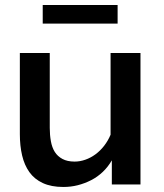

<svg xmlns="http://www.w3.org/2000/svg" viewBox="-20 -734 652 764"><path d="M425 0V-96Q410 -70 389 -50Q368 -30 342.5 -17Q317 -4 289.5 3Q262 10 232 10Q184 10 150.5 -5.5Q117 -21 97 -49Q77 -77 68 -115.5Q59 -154 59 -200V-523H178V-225Q178 -197 182.5 -172Q187 -147 198 -129.5Q209 -112 228.5 -101.5Q248 -91 277 -91Q298 -91 319.5 -98.5Q341 -106 360 -120Q379 -134 394.5 -154Q410 -174 420 -198V-523H539V0ZM150 -640V-714H448V-640Z"/></svg>

Font: Rising Sun SemiBold
Style: Regular
Weight: 600
Designer: Matt McInerney, Pablo Impallari, Rodrigo Fuenzalida (Raleway font), Stephen Hutchings (Greek), Cristiano Sobral (main ch
Foundry: The Rising Sun Project Authors
Version: Version 4.327; ttfautohint (v1.8.4.7-5d5b-dirty)